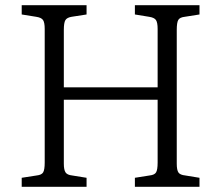

<svg xmlns="http://www.w3.org/2000/svg" viewBox="-20 -723 856 743"><path d="M64 0V-35L122 -44Q141 -46 147 -56Q153 -66 153 -94V-611Q153 -636 146.5 -645.5Q140 -655 120 -658L64 -667V-703H315V-667L257 -658Q239 -655 233 -645Q227 -635 227 -607V-385H590V-611Q590 -636 583.5 -645.5Q577 -655 557 -658L502 -667V-703H752V-667L695 -658Q676 -656 670 -646Q664 -636 664 -607V-90Q664 -65 670.5 -55.5Q677 -46 697 -44L752 -35V0H502V-35L559 -44Q578 -46 584 -56Q590 -66 590 -94V-337H227V-90Q227 -66 233.5 -56Q240 -46 259 -44L315 -35V0Z"/></svg>

Font: Literata 18pt Light
Style: Regular
Weight: 300
Designer: Latin by Veronika Burian and Jose Scaglione. Greek by Irene Vlachou. Cyrillic by Vera Evstafieva.
Foundry: TypeTogether
Version: Version 3.103;gftools[0.9.29]